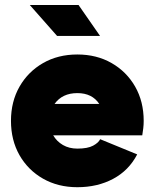

<svg xmlns="http://www.w3.org/2000/svg" viewBox="-20 -743 626 777"><path d="M385.3 -179.7 535.2 -118.2Q501.5 -53.2 438 -19.3Q374.5 14.6 293 14.6Q214.8 14.6 154.1 -20Q93.3 -54.7 58.8 -115.2Q24.4 -175.8 24.4 -253.9Q24.4 -332 59.1 -392.6Q93.8 -453.1 154.3 -487.8Q214.8 -522.5 293 -522.5Q371.1 -522.5 431.6 -487.8Q492.2 -453.1 526.9 -392.6Q561.5 -332 561.5 -253.9Q561.5 -238.8 559.8 -224.1Q558.1 -209.5 555.7 -195.3H195.3Q209.5 -170.9 234.6 -156.2Q259.8 -141.6 293 -141.6Q335 -141.6 356.9 -153.6Q378.9 -165.5 385.3 -179.7ZM293 -366.2Q231.9 -366.2 200.7 -322.3H381.8Q353 -366.2 293 -366.2ZM210.9 -597.7 100.6 -722.7H297.9L384.8 -597.7Z"/></svg>

Font: Giphurs Black
Style: Regular
Weight: 900
Version: Version 0.920; ttfautohint (v1.8.4.7-5d5b)